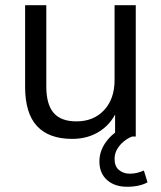

<svg xmlns="http://www.w3.org/2000/svg" viewBox="-20 -522 617 734"><path d="M256 9Q167 9 121.5 -40Q76 -89 76 -190V-502H157V-192Q157 -123 185 -90.5Q213 -58 272 -58Q338 -58 378 -101Q418 -144 418 -216V-502H499V0H420V-113H433Q412 -55 365.5 -23Q319 9 256 9ZM466 192Q418 192 389 166Q360 140 360 95Q360 55 386 19.5Q412 -16 456 -36L485 0Q469 6 453.5 18.5Q438 31 428 48Q418 65 418 86Q418 114 435 128Q452 142 476 142Q490 142 503 139Q516 136 530 130L544 175Q530 183 510 187.5Q490 192 466 192Z"/></svg>

Font: Mulish ExtraLight
Style: Regular
Weight: 400
Version: Version 3.603